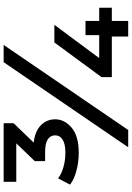

<svg xmlns="http://www.w3.org/2000/svg" viewBox="149 -890 740 1079"><g transform="rotate(-90 519.5 -350.0)"><path d="M201 -278Q147 -278 98 -291.5Q49 -305 22 -327L57 -394Q82 -375 120.5 -364Q159 -353 201 -353Q250 -353 274.5 -368.5Q299 -384 299 -410Q299 -437 276.5 -452Q254 -467 206 -467H154V-525L254 -629H38V-700H367V-644L258 -531Q322 -524 355.5 -491Q389 -458 389 -410Q389 -358 342 -318Q295 -278 201 -278ZM232 0 710 -700H807L329 0ZM626 -92V-150L821 -415H920L733 -163H862V-240H942V-163H1016V-92H942V0H854V-92Z"/></g></svg>

Font: Montserrat SemiBold
Style: Regular
Weight: 600
Designer: Julieta Ulanovsky
Foundry: Julieta Ulanovsky
Version: Version 9.000; ttfautohint (v1.8.4.7-5d5b)